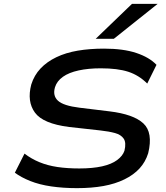

<svg xmlns="http://www.w3.org/2000/svg" viewBox="-20 -966 860 995"><path d="M379 9Q307 9 245.5 0Q184 -9 136.5 -28Q89 -47 57 -71L107 -170Q142 -143 184.5 -125.5Q227 -108 278 -100.5Q329 -93 391 -93Q460 -93 509 -104Q558 -115 587 -136.5Q616 -158 625 -185Q635 -227 621 -247.5Q607 -268 576 -276.5Q545 -285 500 -290L338 -308Q203 -325 161 -382.5Q119 -440 142 -528Q157 -576 190 -611Q223 -646 272 -669.5Q321 -693 383 -703.5Q445 -714 519 -714Q619 -714 686.5 -691.5Q754 -669 791 -630L743 -533Q700 -576 645 -594Q590 -612 502 -612Q438 -612 387.5 -601Q337 -590 306 -568Q275 -546 265 -514Q252 -470 280.5 -444Q309 -418 391 -408L547 -389Q672 -374 723 -326.5Q774 -279 748 -172Q734 -127 703.5 -93.5Q673 -60 625 -36.5Q577 -13 516 -2Q455 9 379 9ZM476 -765 664 -946H797L570 -765Z"/></svg>

Font: Nunito Sans 7pt Expanded SemiBold
Style: Italic
Weight: 600
Width: 7
Italic angle: -9°
Designer: Vernon Adams
Foundry: Vernon Adams
Version: Version 3.101;gftools[0.9.27]